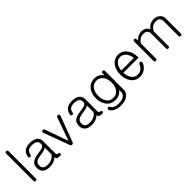

<svg xmlns="http://www.w3.org/2000/svg" viewBox="232 -2010 3427 3427"><g transform="rotate(-45 1945.5 -296.5)"><path d="M85 -706.1V-12.7Q85 1 93.8 9.8Q102.5 17.6 115.2 17.6Q127 17.6 135.7 9.8Q145.5 2 145.5 -11.7V-705.1Q145.5 -719.7 135.7 -727.5Q127 -734.4 115.2 -734.4Q102.5 -734.4 93.8 -727.5Q85 -719.7 85 -706.1Z M647.5 -125Q625 -85 582 -62.5Q534.2 -37.1 466.8 -37.1Q407.2 -37.1 378.9 -62.5Q351.6 -85.9 351.6 -133.8Q351.6 -183.6 380.9 -209Q411.1 -236.3 484.4 -246.1Q557.6 -255.9 599.6 -268.6Q633.8 -279.3 647.5 -291ZM513.7 -539.1Q431.6 -539.1 381.8 -502.9Q331.1 -464.8 319.3 -389.6Q316.4 -375 325.2 -366.2Q333 -357.4 344.7 -356.4Q357.4 -355.5 366.2 -362.3Q377 -369.1 378.9 -381.8Q383.8 -430.7 413.1 -456.1Q446.3 -485.4 512.7 -485.4Q581.1 -485.4 615.2 -460Q647.5 -435.5 647.5 -387.7Q647.5 -345.7 618.2 -330.1Q587.9 -313.5 483.4 -298.8Q365.2 -284.2 320.3 -233.4Q290 -198.2 290 -133.8Q290 -62.5 334 -23.4Q378.9 17.6 466.8 17.6Q531.2 17.6 582 -4.9Q619.1 -21.5 648.4 -49.8Q648.4 -19.5 666 -6.8Q687.5 6.8 743.2 6.8Q756.8 6.8 764.6 -2Q771.5 -9.8 771.5 -20.5Q770.5 -32.2 763.7 -40Q755.9 -47.9 744.1 -47.9Q726.6 -47.9 716.8 -57.6Q708 -66.4 708 -83V-392.6Q708 -469.7 651.4 -506.8Q601.6 -539.1 513.7 -539.1Z M994.1 -14.6Q1002.9 17.6 1031.2 17.6Q1058.6 17.6 1069.3 -14.6L1251 -502.9Q1254.9 -514.6 1247.1 -524.4Q1241.2 -533.2 1228.5 -537.1Q1215.8 -541 1205.1 -537.1Q1193.4 -533.2 1189.5 -520.5L1032.2 -77.1L875 -520.5Q870.1 -533.2 858.4 -537.1Q847.7 -541 835 -537.1Q823.2 -533.2 816.4 -524.4Q809.6 -514.6 813.5 -502.9Z M1710 -125Q1687.5 -85 1644.5 -62.5Q1596.7 -37.1 1529.3 -37.1Q1469.7 -37.1 1441.4 -62.5Q1414.1 -85.9 1414.1 -133.8Q1414.1 -183.6 1443.4 -209Q1473.6 -236.3 1546.9 -246.1Q1620.1 -255.9 1662.1 -268.6Q1696.3 -279.3 1710 -291ZM1576.2 -539.1Q1494.1 -539.1 1444.3 -502.9Q1393.6 -464.8 1381.8 -389.6Q1378.9 -375 1387.7 -366.2Q1395.5 -357.4 1407.2 -356.4Q1419.9 -355.5 1428.7 -362.3Q1439.5 -369.1 1441.4 -381.8Q1446.3 -430.7 1475.6 -456.1Q1508.8 -485.4 1575.2 -485.4Q1643.6 -485.4 1677.7 -460Q1710 -435.5 1710 -387.7Q1710 -345.7 1680.7 -330.1Q1650.4 -313.5 1545.9 -298.8Q1427.7 -284.2 1382.8 -233.4Q1352.5 -198.2 1352.5 -133.8Q1352.5 -62.5 1396.5 -23.4Q1441.4 17.6 1529.3 17.6Q1593.8 17.6 1644.5 -4.9Q1681.6 -21.5 1710.9 -49.8Q1710.9 -19.5 1728.5 -6.8Q1750 6.8 1805.7 6.8Q1819.3 6.8 1827.1 -2Q1834 -9.8 1834 -20.5Q1833 -32.2 1826.2 -40Q1818.4 -47.9 1806.6 -47.9Q1789.1 -47.9 1779.3 -57.6Q1770.5 -66.4 1770.5 -83V-392.6Q1770.5 -469.7 1713.9 -506.8Q1664.1 -539.1 1576.2 -539.1Z M2313.5 -502V-450.2Q2283.2 -495.1 2242.2 -517.6Q2200.2 -539.1 2144.5 -539.1Q2033.2 -539.1 1969.7 -454.1Q1914.1 -377.9 1914.1 -268.6Q1914.1 -155.3 1969.7 -82Q2032.2 1 2144.5 1Q2204.1 1 2252 -25.4Q2293 -48.8 2313.5 -83V-25.4Q2313.5 20.5 2272.5 51.8Q2227.5 86.9 2144.5 86.9Q2078.1 86.9 2038.1 66.4Q2001 47.9 1983.4 11.7Q1976.6 0 1964.8 -2Q1954.1 -4.9 1943.4 2Q1931.6 7.8 1928.7 18.6Q1923.8 30.3 1931.6 43Q1958 91.8 2012.7 116.2Q2065.4 140.6 2143.6 140.6Q2254.9 140.6 2318.4 87.9Q2375 42 2375 -26.4V-502Q2375 -515.6 2365.2 -523.4Q2356.4 -530.3 2343.8 -530.3Q2331.1 -530.3 2322.3 -523.4Q2313.5 -515.6 2313.5 -502ZM2143.6 -485.4Q2225.6 -485.4 2272.5 -417Q2313.5 -356.4 2313.5 -269.5Q2313.5 -177.7 2272.5 -119.1Q2226.6 -53.7 2143.6 -53.7Q2059.6 -53.7 2014.6 -119.1Q1974.6 -177.7 1974.6 -269.5Q1974.6 -356.4 2014.6 -417Q2061.5 -485.4 2143.6 -485.4Z M2894.5 -147.5Q2871.1 -96.7 2840.8 -71.3Q2801.8 -37.1 2743.2 -37.1Q2668.9 -37.1 2625 -104.5Q2586.9 -161.1 2583 -244.1H2966.8V-259.8Q2966.8 -374 2910.2 -453.1Q2847.7 -539.1 2743.2 -539.1Q2638.7 -539.1 2577.1 -453.1Q2521.5 -374 2521.5 -259.8Q2521.5 -146.5 2577.1 -68.4Q2638.7 17.6 2743.2 17.6Q2817.4 17.6 2872.1 -20.5Q2925.8 -56.6 2954.1 -125Q2960 -139.6 2954.1 -152.3Q2949.2 -163.1 2937.5 -167Q2924.8 -171.9 2913.1 -168Q2900.4 -162.1 2894.5 -147.5ZM2585 -298.8Q2590.8 -370.1 2627 -421.9Q2670.9 -485.4 2743.2 -485.4Q2815.4 -485.4 2860.4 -420.9Q2896.5 -368.2 2902.3 -298.8Z M3114.3 -498V-12.7Q3114.3 1 3123 9.8Q3131.8 17.6 3144.5 17.6Q3156.2 17.6 3165 9.8Q3174.8 1 3174.8 -12.7V-391.6Q3207 -442.4 3243.2 -463.9Q3279.3 -485.4 3331.1 -485.4Q3377.9 -485.4 3405.3 -458Q3429.7 -432.6 3429.7 -390.6V-12.7Q3429.7 1 3438.5 9.8Q3447.3 17.6 3460 17.6Q3471.7 17.6 3480.5 9.8Q3490.2 1 3490.2 -12.7V-382.8Q3518.6 -437.5 3553.7 -460.9Q3588.9 -485.4 3644.5 -485.4Q3693.4 -485.4 3719.7 -458Q3744.1 -432.6 3744.1 -390.6V-12.7Q3744.1 1 3752.9 9.8Q3761.7 17.6 3774.4 17.6Q3786.1 17.6 3794.9 9.8Q3804.7 1 3804.7 -12.7V-400.4Q3804.7 -453.1 3764.6 -493.2Q3718.8 -539.1 3642.6 -539.1Q3586.9 -539.1 3542 -513.7Q3501 -491.2 3475.6 -451.2Q3458 -488.3 3429.7 -509.8Q3389.6 -539.1 3329.1 -539.1Q3281.2 -539.1 3235.4 -513.7Q3198.2 -493.2 3174.8 -461.9V-498Q3174.8 -514.6 3165 -523.4Q3156.2 -532.2 3144.5 -532.2Q3131.8 -532.2 3123 -523.4Q3114.3 -514.6 3114.3 -498Z"/></g></svg>

Font: Gulim
Style: Regular
Weight: 400
Version: Version 2.21